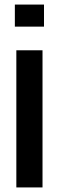

<svg xmlns="http://www.w3.org/2000/svg" viewBox="-20 -820 257 840"><path d="M45 -703.5V-800H172.5V-703.5ZM51.5 0V-600H166V0Z"/></svg>

Font: Big Shoulders Text Thin
Style: Bold
Weight: 700
Version: Version 2.002